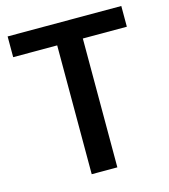

<svg xmlns="http://www.w3.org/2000/svg" viewBox="-106 -784 763 868"><g transform="rotate(-15 276.0 -350.0)"><path d="M216 0V-603H10V-700H542V-603H336V0Z"/></g></svg>

Font: DM Sans 9pt 36pt SemiBold
Style: Regular
Weight: 600
Version: Version 4.004;gftools[0.9.30]